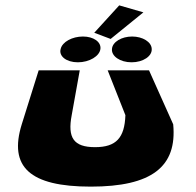

<svg xmlns="http://www.w3.org/2000/svg" viewBox="-20 -678 730 715"><path d="M472 -542C433 -542 399 -522 397 -496C394 -469 427 -446 470 -446C513 -446 547 -469 545 -496C544 -522 511 -542 472 -542ZM289 -542C249 -542 212 -522 206 -496C198 -469 227 -446 270 -446C313 -446 351 -469 354 -496C357 -522 328 -542 289 -542ZM331 -556 392 -533 514 -632 424 -658ZM277 -416H124L61 -215C12 -57 90 17 318 17C545 17 640 -57 625 -215L535 -416H381L447 -249C444 -165 413 -130 334 -130C254 -130 231 -165 247 -249Z"/></svg>

Font: Hussar Milosc
Style: Bold
Weight: 700
Foundry: Cannot Into Space Fonts
Version: Version 1.02